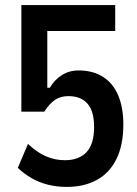

<svg xmlns="http://www.w3.org/2000/svg" viewBox="-20 -725 538 755"><path d="M242 10Q204 10 169.5 1.5Q135 -7 105 -24Q75 -41 50 -65L90 -159Q125 -126 160.5 -110.5Q196 -95 235 -95Q290 -95 320 -126.5Q350 -158 350 -226Q350 -288 324 -317.5Q298 -347 249 -347Q218 -347 196.5 -332.5Q175 -318 154 -286H64V-705H433V-603H166V-380H176Q194 -411 223 -429.5Q252 -448 289 -448Q346 -448 385.5 -422.5Q425 -397 445 -349.5Q465 -302 465 -235Q465 -155 438 -100Q411 -45 361 -17.5Q311 10 242 10Z"/></svg>

Font: Nunito Sans 7pt Condensed
Style: Bold
Weight: 700
Width: 3
Designer: Vernon Adams
Foundry: Vernon Adams
Version: Version 3.101;gftools[0.9.27]